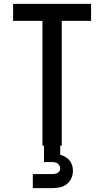

<svg xmlns="http://www.w3.org/2000/svg" viewBox="-20 -755 540 995"><path d="M200 0V-647H48V-735H452V-647H300V0ZM150 220V147H250Q257 147 264 146Q271 145 277.5 141.5Q284 138 288 132Q292 126 292 119Q292 111 288.5 104Q285 97 278.5 92.5Q272 88 265 86.5Q258 85 250 85H208V0H292V47Q306 51 318.5 58Q331 65 340.5 76.5Q350 88 354 102Q358 116 358 131Q358 151 349.5 169.5Q341 188 325 200Q309 212 289.5 216Q270 220 250 220Z"/></svg>

Font: Iosevka SS04 Semibold
Style: Regular
Weight: 600
Monospace: yes
Designer: Belleve Invis
Foundry: Belleve Invis
Version: Version 19.0.0; ttfautohint (v1.8.4)